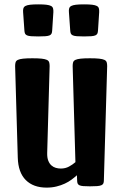

<svg xmlns="http://www.w3.org/2000/svg" viewBox="-20 -854 570 880"><path d="M49.3 -551.3Q49.3 -561.5 51.5 -568.6Q53.7 -575.7 62 -579.6Q70.3 -583.5 86.2 -585.2Q102.1 -586.9 128.4 -586.9Q154.8 -586.9 170.7 -585.2Q186.5 -583.5 194.8 -579.6Q203.1 -575.7 205.3 -568.6Q207.5 -561.5 207.5 -551.3L196.3 -152.8Q195.8 -131.3 201.2 -117.7Q206.5 -104 215.6 -95.9Q224.6 -87.9 235.8 -84.7Q247.1 -81.5 258.8 -81.5Q279.8 -81.5 296.4 -90.6Q313 -99.6 325.7 -110.8L313 -551.3Q313 -561.5 315.2 -568.6Q317.4 -575.7 325.7 -579.6Q334 -583.5 349.9 -585.2Q365.7 -586.9 392.1 -586.9Q418.5 -586.9 434.3 -585.2Q450.2 -583.5 458.5 -579.6Q466.8 -575.7 469 -568.6Q471.2 -561.5 471.2 -551.3L456.1 -27.8Q456.1 -18.6 453.6 -13.2Q451.2 -7.8 444.3 -4.9Q437.5 -2 425 -1Q412.6 0 392.1 0Q373 0 361.6 -1Q350.1 -2 344 -4.9Q337.9 -7.8 335.7 -13.2Q333.5 -18.6 333.5 -27.8L332.5 -50.8Q321.8 -41 308.1 -30.8Q294.4 -20.5 277.1 -12.5Q259.8 -4.4 239 0.7Q218.3 5.9 193.4 5.9Q132.8 5.9 98.1 -28.8Q63.5 -63.5 61.5 -130.9ZM365.2 -687Q344.7 -687 332.5 -688Q320.3 -689 313.7 -691.9Q307.1 -694.8 304.7 -700.2Q302.2 -705.6 301.8 -714.8L295.9 -798.3Q294.9 -808.6 297.1 -815.7Q299.3 -822.8 306.6 -826.7Q314 -830.6 327.9 -832.3Q341.8 -834 365.2 -834Q388.7 -834 402.6 -832.3Q416.5 -830.6 423.8 -826.7Q431.2 -822.8 433.1 -815.7Q435.1 -808.6 434.6 -798.3L429.2 -714.8Q428.7 -705.6 426.3 -700.2Q423.8 -694.8 417.2 -691.9Q410.6 -689 398.2 -688Q385.7 -687 365.2 -687ZM155.3 -687Q134.8 -687 122.6 -688Q110.4 -689 103.8 -691.9Q97.2 -694.8 94.7 -700.2Q92.3 -705.6 91.8 -714.8L85.9 -798.3Q85 -808.6 87.2 -815.7Q89.4 -822.8 96.7 -826.7Q104 -830.6 117.9 -832.3Q131.8 -834 155.3 -834Q178.7 -834 192.6 -832.3Q206.5 -830.6 213.9 -826.7Q221.2 -822.8 223.1 -815.7Q225.1 -808.6 224.6 -798.3L219.2 -714.8Q218.8 -705.6 216.3 -700.2Q213.9 -694.8 207.3 -691.9Q200.7 -689 188.2 -688Q175.8 -687 155.3 -687Z"/></svg>

Font: Denk One
Style: Regular
Weight: 400
Designer: Irina Smirnova
Foundry: Irina Smirnova
Version: Version 1.002